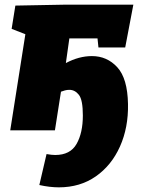

<svg xmlns="http://www.w3.org/2000/svg" viewBox="-20 -560 612 825"><path d="M233 245Q214 245 192.5 242.5Q171 240 149 235L180 102Q191 104 200.5 105Q210 106 217 106Q282 106 309 58.5Q336 11 336 -64Q336 -131 319 -152.5Q302 -174 278 -174Q268 -174 259 -171.5Q250 -169 242 -166L216 0H24L89 -413L30 -436L46 -536L261 -540H553L518 -356H403L399 -395H278L263 -289Q319 -319 375 -319Q440 -319 484 -271Q528 -223 530 -113Q532 -12 495.5 69.5Q459 151 391.5 198Q324 245 233 245Z"/></svg>

Font: Bitter Black
Style: Italic
Weight: 900
Italic angle: -9°
Designer: Sol Matas, and Bitter project Authors
Foundry: Sol Matas
Version: Version 2.001